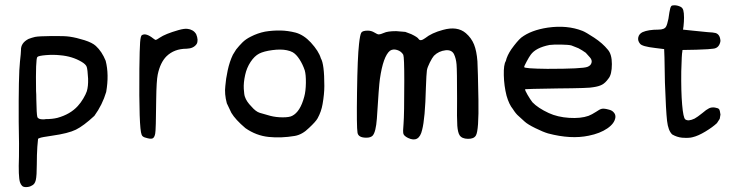

<svg xmlns="http://www.w3.org/2000/svg" viewBox="-20 -537 2877 746"><path d="M116.2 -393.6Q130.9 -396.5 181.6 -397Q232.4 -397.5 251 -394.5Q277.3 -390.6 308.1 -380.9Q338.9 -371.1 352.5 -358.4Q376 -336.9 390.6 -300.8Q404.3 -247.1 392.6 -179.7Q377.9 -129.9 346.7 -86.9Q304.7 -47.9 274.9 -33.2Q245.1 -18.6 182.6 -9.8Q141.6 -3.9 134.8 -1L127.9 2L125 34.2Q123 64.5 123 101.6Q123 145.5 119.1 162.6Q115.2 179.7 102.5 184.6Q94.7 189.5 82.5 189.9Q70.3 190.4 65.4 184.6Q60.5 179.7 57.6 170.9Q50.8 149.4 53.7 72.3Q54.7 37.1 52.7 -63.5Q51.8 -246.1 57.6 -297.9Q61.5 -332 61.5 -341.8Q60.5 -370.1 90.8 -385.7Q103.5 -390.6 116.2 -393.6ZM213.9 -322.3Q187.5 -325.2 158.2 -322.8Q128.9 -320.3 125 -315.4Q118.2 -307.6 120.1 -183.6Q121.1 -171.9 121.1 -151.4Q122.1 -92.8 125 -83Q127.9 -73.2 147.5 -73.2Q153.3 -73.2 157.2 -74.2Q183.6 -74.2 203.1 -79.1Q252.9 -92.8 282.2 -125Q293.9 -137.7 303.7 -154.3Q313.5 -170.9 317.4 -182.6Q323.2 -202.1 322.3 -231.4Q320.3 -267.6 316.9 -277.3Q313.5 -287.1 296.9 -296.9Q260.7 -318.4 213.9 -322.3Z M672.9 -419.9Q697.3 -426.8 709 -424.8Q718.8 -423.8 727.5 -418.9Q736.3 -414.1 742.2 -404.3Q747.1 -392.6 747.6 -382.8Q748 -373 744.1 -366.2Q732.4 -348.6 705.1 -347.7Q657.2 -347.7 627 -318.4Q602.5 -293.9 592.8 -247.1Q587.9 -223.6 586.9 -151.4Q585.9 -29.3 583 -17.6Q580.1 -2 572.3 1Q564.5 3.9 545.9 -2Q533.2 -4.9 530.3 -13.7Q519.5 -38.1 521.5 -269.5Q522.5 -348.6 524.4 -373Q526.4 -397.5 531.2 -400.4Q546.9 -410.2 575.2 -387.7Q583 -381.8 585 -381.8Q587.9 -381.8 600.6 -390.6Q622.1 -405.3 672.9 -419.9Z M1009.8 -414.1Q1039.1 -418.9 1068.8 -418.5Q1098.6 -418 1128.9 -410.2Q1160.2 -401.4 1187.5 -372.1Q1218.8 -337.9 1226.6 -310.5Q1240.2 -288.1 1240.2 -203.1Q1240.2 -171.9 1233.4 -132.8Q1228.5 -103.5 1213.9 -77.1Q1207 -64.5 1180.7 -40Q1154.3 -13.7 1125 -8.8Q1072.3 0 1024.4 -4.9Q975.6 -9.8 933.6 -39.1Q894.5 -72.3 878.9 -98.6Q865.2 -127 861.3 -135.7Q851.6 -171.9 855.5 -203.1Q857.4 -229.5 864.7 -263.7Q872.1 -297.9 884.8 -324.2L897.5 -344.7Q909.2 -359.4 921.9 -372.1Q934.6 -384.8 954.1 -394.5Q980.5 -408.2 1009.8 -414.1ZM1094.7 -341.8Q1071.3 -346.7 1038.1 -342.3Q1004.9 -337.9 986.8 -328.6Q968.8 -319.3 953.6 -296.4Q938.5 -273.4 932.6 -246.1Q925.8 -215.8 927.2 -191.9Q928.7 -168 931.6 -161.1Q937.5 -142.6 957 -123Q973.6 -103.5 989.3 -98.6Q1004.9 -93.8 1030.3 -86.9Q1052.7 -81.1 1078.6 -81.1Q1104.5 -81.1 1115.2 -86.9Q1146.5 -102.5 1162.1 -161.1Q1168 -182.6 1168.5 -214.8Q1168.9 -247.1 1164.1 -263.7Q1156.2 -287.1 1143.6 -306.6Q1130.9 -326.2 1117.2 -334Q1108.4 -338.9 1094.7 -341.8Z M1701.2 -420.9Q1756.8 -436.5 1790 -408.2Q1811.5 -389.6 1821.8 -364.3Q1832 -338.9 1835 -298.8Q1836.9 -264.6 1838.9 -149.4Q1840.8 -30.3 1829.1 -10.7Q1821.3 2.9 1797.9 2.4Q1774.4 2 1765.6 -11.7Q1758.8 -22.5 1756.8 -48.3Q1754.9 -74.2 1755.9 -154.3Q1755.9 -263.7 1753.9 -286.6Q1752 -309.6 1744.1 -326.2Q1735.4 -343.8 1711.9 -341.8Q1684.6 -338.9 1666 -320.3Q1659.2 -312.5 1649.9 -293.9Q1640.6 -275.4 1638.7 -263.7Q1636.7 -250 1634.8 -196.3Q1631.8 -76.2 1620.1 -32.2Q1608.4 19.5 1565.4 -1Q1549.8 -8.8 1547.4 -17.1Q1544.9 -25.4 1547.9 -55.7Q1550.8 -90.8 1550.8 -223.6Q1550.8 -315.4 1546.9 -324.2Q1539.1 -337.9 1522.9 -342.8Q1506.8 -347.7 1495.1 -339.8Q1468.8 -318.4 1456.1 -230.5Q1452.1 -203.1 1444.3 -76.2Q1440.4 -23.4 1427.7 -9.8Q1419.9 -2 1403.3 -2Q1372.1 -2 1369.1 -21.5Q1365.2 -43 1367.2 -179.2Q1369.1 -315.4 1375 -366.2Q1378.9 -402.3 1383.8 -410.2Q1388.7 -418 1409.2 -418Q1422.9 -418 1435.5 -410.2Q1446.3 -403.3 1452.1 -403.3Q1458 -403.3 1471.7 -409.2Q1485.4 -416 1519.5 -416L1554.7 -413.1L1578.1 -404.3Q1602.5 -392.6 1606.4 -385.7Q1613.3 -375 1631.8 -388.7Q1657.2 -409.2 1701.2 -420.9Z M2108.4 -429.7Q2183.6 -440.4 2243.2 -417Q2255.9 -412.1 2288.6 -390.6Q2321.3 -369.1 2341.8 -343.8Q2357.4 -326.2 2357.4 -288.1Q2357.4 -247.1 2343.8 -231.4Q2332 -214.8 2319.3 -208Q2306.6 -201.2 2285.2 -198.2Q2272.5 -194.3 2147.5 -193.4Q2021.5 -191.4 2020.5 -190.4Q2018.6 -187.5 2029.8 -168.5Q2041 -149.4 2048.8 -139.6Q2070.3 -117.2 2112.3 -97.7Q2146.5 -82 2191.4 -79.1Q2236.3 -76.2 2266.6 -86.9Q2279.3 -91.8 2295.9 -102.5Q2309.6 -112.3 2318.4 -114.3Q2327.1 -116.2 2344.7 -111.3Q2358.4 -108.4 2365.2 -99.6Q2372.1 -91.8 2371.1 -81.1Q2368.2 -57.6 2339.8 -38.1Q2311.5 -18.6 2267.6 -9.8Q2198.2 4.9 2109.4 -18.6Q2089.8 -24.4 2060.1 -39.1Q2030.3 -53.7 2018.6 -64.5Q2008.8 -73.2 1995.1 -85.9Q1984.4 -94.7 1972.7 -113.3Q1958 -130.9 1948.2 -165Q1938.5 -203.1 1937.5 -244.6Q1936.5 -286.1 1945.3 -299.8Q1950.2 -321.3 1966.8 -345.7Q1989.3 -377 2004.9 -390.6Q2043 -419.9 2108.4 -429.7ZM2200.2 -360.4Q2189.5 -363.3 2160.2 -363.8Q2130.9 -364.3 2115.2 -362.3Q2061.5 -351.6 2042 -324.2Q2036.1 -316.4 2026.4 -298.3Q2016.6 -280.3 2016.6 -276.4Q2016.6 -270.5 2106.4 -269.5Q2244.1 -269.5 2262.7 -277.3Q2275.4 -282.2 2278.3 -293Q2281.2 -303.7 2272.5 -313.5Q2266.6 -320.3 2255.9 -332Q2242.2 -341.8 2227.5 -349.6Q2209 -357.4 2200.2 -360.4Z M2591.8 -515.6Q2606.4 -518.6 2622.1 -511.7Q2631.8 -507.8 2634.8 -497.6Q2637.7 -487.3 2637.7 -468.8Q2637.7 -453.1 2635.7 -434.6L2633.8 -421.9L2670.9 -418Q2709 -414.1 2729.5 -412.1Q2752 -411.1 2760.3 -408.7Q2768.6 -406.2 2773.4 -398.9Q2778.3 -391.6 2779.3 -377.9Q2777.3 -364.3 2770 -356.4Q2762.7 -348.6 2750 -347.7Q2741.2 -345.7 2685.5 -343.8L2631.8 -342.8L2630.9 -335Q2628.9 -329.1 2627 -259.8Q2626 -181.6 2630.4 -130.4Q2634.8 -79.1 2642.6 -73.2Q2654.3 -64.5 2678.7 -76.2Q2689.5 -82 2709 -97.7Q2724.6 -111.3 2734.9 -116.2Q2745.1 -121.1 2757.8 -119.1Q2770.5 -117.2 2773.9 -112.8Q2777.3 -108.4 2779.3 -91.8L2776.4 -75.2L2765.6 -58.6Q2749 -43 2720.7 -25.9Q2692.4 -8.8 2670.9 -3.9Q2658.2 0 2629.9 -2Q2610.4 -3.9 2591.8 -14.6Q2576.2 -29.3 2571.8 -67.4Q2567.4 -105.5 2563.5 -216.8Q2561.5 -345.7 2560.5 -346.2Q2559.6 -346.7 2525.4 -350.6Q2474.6 -356.4 2466.8 -367.2Q2457 -378.9 2460 -392.1Q2462.9 -405.3 2476.6 -412.1Q2499 -421.9 2538.1 -421.9Q2562.5 -421.9 2568.4 -434.6Q2572.3 -441.4 2577.1 -463.9Q2581.1 -493.2 2584 -503.9Q2586.9 -514.6 2591.8 -515.6Z"/></svg>

Font: JasonHandwriting4
Style: Regular
Weight: 400
Version: Version 1.01.21